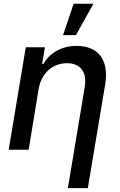

<svg xmlns="http://www.w3.org/2000/svg" viewBox="-20 -797 637 1022"><path d="M185.7 -323.9C201.3 -410.9 263.1 -460.6 336.3 -460.6C408.7 -460.6 444.2 -413 431.1 -334.2L341.3 204.5H447.4L539.8 -346.9C561.8 -482.2 500 -552.6 388.1 -552.6C306.1 -552.6 245.4 -514.9 210.9 -456.7H204.2L219.1 -545.5H117.2L26.3 0H132.5ZM315.7 -610.1H384.2L477.3 -777H371.8Z"/></svg>

Font: Margiela Sans Medium
Style: Italic
Weight: 500
Italic angle: -9.39999°
Designer: Stefan Endress, Andreas Faust
Version: Version 1.100;FEAKit 1.0